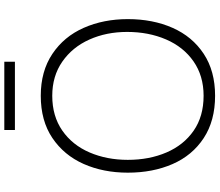

<svg xmlns="http://www.w3.org/2000/svg" viewBox="-82 -894 994 869"><g transform="rotate(-90 414.5 -460.0)"><path d="M67 0ZM67 -378Q67 -489 106.5 -578Q146 -667 224 -719.5Q302 -772 415 -772Q526 -772 604.5 -719.5Q683 -667 722.5 -577.5Q762 -488 762 -378Q762 -265 722.5 -175.5Q683 -86 605 -34.5Q527 17 415 17Q302 17 223.5 -34.5Q145 -86 106 -175.5Q67 -265 67 -378ZM704 -381Q704 -475 669.5 -552Q635 -629 569.5 -674.5Q504 -720 415 -720Q323 -720 257.5 -674.5Q192 -629 158.5 -551Q125 -473 125 -378Q125 -281 158.5 -203Q192 -125 257 -80Q322 -35 415 -35Q505 -35 570.5 -80.5Q636 -126 670 -205Q704 -284 704 -381ZM260 -937H569V-889H260Z"/></g></svg>

Font: Biryani UltraLight
Style: Regular
Weight: 250
Designer: Dan Reynolds and Mathieu Réguer
Foundry: Dan Reynolds and Mathieu Réguer
Version: Version 1.003; ttfautohint (v1.1) -l 5 -r 5 -G 72 -x 0 -D la